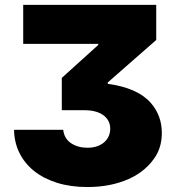

<svg xmlns="http://www.w3.org/2000/svg" viewBox="-20 -747 715 777"><path d="M333.8 9.9Q265.3 9.9 210.6 -7.3Q155.9 -24.5 117.5 -55.4Q79.2 -86.3 58.4 -128.7Q37.6 -171.2 36.9 -221.6H235.8Q240.1 -185.7 267.8 -167.3Q295.8 -149.1 333.8 -149.1Q356.5 -149.1 373.8 -155.4Q391 -161.6 402.7 -172.2Q414.4 -182.9 420.3 -196.7Q426.1 -210.6 426.1 -225.9Q426.1 -244.7 418 -258.9Q409.8 -273.1 395.8 -282.5Q381.7 -291.9 362.9 -296.5Q344.1 -301.1 322.4 -301.1H230.1V-431.8L377.8 -565.3V-569.6H73.9V-727.3H612.2V-585.2L416.2 -413.4V-407.7Q536.9 -391.3 590.2 -330.6Q634.9 -279.5 634.9 -208.8Q634.9 -157 611.5 -117.2Q573.5 -55.4 501.1 -22.7Q427.6 9.9 333.8 9.9Z"/></svg>

Font: Linik Sans Black
Style: Regular
Weight: 900
Designer: Fonts by Rasmus Andersson / Changes by Cristiano Sobral with parts from Marc Monis
Foundry: rsms
Version: Version 3.020; ttfautohint (v1.6)